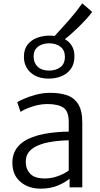

<svg xmlns="http://www.w3.org/2000/svg" viewBox="-20 -1120 599 1148"><path d="M223 8Q149.5 8 101.8 -33.2Q54 -74.5 54 -147Q54 -202 84.8 -240.2Q115.5 -278.5 174 -300Q206.5 -312.5 246 -319.8Q285.5 -327 323.8 -330Q362 -333 391 -333V-391Q391 -455 358.8 -476.5Q326.5 -498 261 -498Q233 -498 201.8 -490.8Q170.5 -483.5 144 -472.5Q117.5 -461.5 103 -451L83 -509Q92.5 -515.5 122.8 -529Q153 -542.5 195 -553.8Q237 -565 282 -565Q339 -565 381.8 -550Q424.5 -535 448.2 -496.5Q472 -458 472 -388V0H396V-52Q373 -31 327.8 -11.5Q282.5 8 223 8ZM134 -153Q134 -109.5 160.5 -81.2Q187 -53 247 -53Q281.5 -53 311.8 -62.2Q342 -71.5 363 -82.8Q384 -94 391 -101V-281Q371 -281 339.5 -278.5Q308 -276 275.2 -270.2Q242.5 -264.5 219 -255Q177 -239.5 155.5 -215Q134 -190.5 134 -153ZM272 -650Q203 -650 162.8 -686.5Q122.5 -723 123 -782Q123.5 -827 146 -854.5Q168.5 -882 203.2 -894.5Q238 -907 275 -907Q344 -907 385 -874Q426 -841 425 -781Q424.5 -736 403 -707Q381.5 -678 346.8 -664Q312 -650 272 -650ZM273 -698Q313 -698 340.5 -717.8Q368 -737.5 368 -781Q368 -819.5 341.8 -840.2Q315.5 -861 274 -861Q251.5 -861 230.2 -853.5Q209 -846 195 -828.8Q181 -811.5 181 -782Q181 -744.5 205.2 -721.2Q229.5 -698 273 -698ZM349 -872 307 -905Q351.5 -953 393 -1000.2Q434.5 -1047.5 472 -1100L531 -1049Q518.5 -1030.5 494.8 -1004.8Q471 -979 443.5 -952.5Q416 -926 390.5 -904.2Q365 -882.5 349 -872Z"/></svg>

Font: Merriweather Sans Light
Style: Regular
Weight: 300
Designer: Eben Sorkin
Foundry: Eben Sorkin
Version: Version 2.001; ttfautohint (v1.8.3)